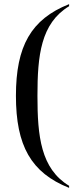

<svg xmlns="http://www.w3.org/2000/svg" viewBox="-20 -780 386 928"><path d="M314 128V118C177 35 161 -122 161 -317C161 -511 177 -667 314 -750V-760C130 -687 57 -557 57 -317C57 -76 130 55 314 128Z"/></svg>

Font: Noto Serif Display
Style: Regular
Weight: 400
Designer: Monotype Design Team
Foundry: Monotype Imaging Inc.
Version: Version 2.009